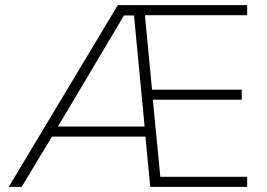

<svg xmlns="http://www.w3.org/2000/svg" viewBox="-20 -725 1036 745"><path d="M14 0 437 -705H939V-666H520L540 -690L571 -366L554 -377H918V-338H564L572 -348L604 -20L597 -39H939V0H563L544 -198L568 -195H170L189 -207L64 0ZM461 -665 199 -224 190 -234H549L542 -225L500 -665Z"/></svg>

Font: Mulish ExtraLight ExtraLight
Style: Regular
Weight: 250
Version: Version 3.603